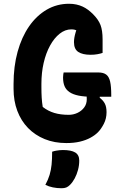

<svg xmlns="http://www.w3.org/2000/svg" viewBox="-20 -740 640 1020"><path d="M318 -355H503Q529 -355 544 -344Q559 -333 565 -307Q571 -281 571 -235V-226H471Q428 -226 398 -232Q368 -238 349.5 -250.5Q331 -263 323 -282Q315 -301 315 -328Q315 -335 316 -343Q317 -351 318 -355ZM347 -720Q368 -720 386 -716Q404 -712 419 -705Q434 -698 447.5 -688Q461 -678 474 -665Q503 -636 514 -607Q525 -578 525 -531Q525 -519 525 -506.5Q525 -494 525 -482Q525 -470 525 -459Q514 -455 497.5 -452Q481 -449 461 -449Q419 -449 396 -464Q373 -479 373 -516Q373 -527 375 -539.5Q377 -552 382 -569Q387 -586 396 -609L393 -575Q385 -580 377 -582Q369 -584 359 -584Q326 -584 297 -561Q268 -538 246 -498Q224 -458 212 -406Q200 -354 200 -295V-277Q200 -246 201.5 -221Q203 -196 207 -172Q235 -150 268.5 -140Q302 -130 345 -130Q370 -130 392 -140.5Q414 -151 427.5 -169.5Q441 -188 441 -213Q441 -220 440.5 -225Q440 -230 439.5 -235Q439 -240 437 -245H510V-220Q527 -208 536.5 -190.5Q546 -173 546 -144Q546 -110 531.5 -82Q517 -54 500 -37Q484 -21 460 -8Q436 5 404.5 12.5Q373 20 332 20Q269 20 217.5 -1Q166 -22 129 -60Q92 -98 72 -151Q52 -204 52 -268V-294Q52 -387 73.5 -465Q95 -543 134.5 -600Q174 -657 228 -688.5Q282 -720 347 -720ZM257 66Q269 62 278 60.5Q287 59 296 58Q305 57 314 57Q358 57 379.5 70Q401 83 401 113Q401 138 394.5 162.5Q388 187 377 207.5Q366 228 352 242Q342 252 332 256Q322 260 307 260Q283 260 261 255.5Q239 251 221 242Q236 214 243.5 189Q251 164 254 135Q257 106 257 66Z"/></svg>

Font: Recursive Monospace Casual ExtraBold
Style: Regular
Weight: 800
Version: Version 1.047